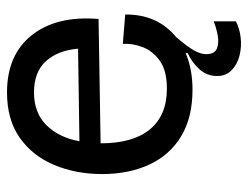

<svg xmlns="http://www.w3.org/2000/svg" viewBox="-102 -468 725 562"><g transform="rotate(-90 261.0 -187.5)"><path d="M279 13Q198 13 143 -20Q88 -53 60 -113Q32 -173 32 -252Q32 -328 58.5 -391.5Q85 -455 138 -492.5Q191 -530 271 -530Q381 -530 438.5 -457.5Q496 -385 486 -262L122 -256Q122 -161 163 -111.5Q204 -62 282 -62Q335 -62 364 -83Q393 -104 404 -134Q415 -164 413 -191L499 -184Q500 -90 433 -35Q404 -1 393.5 18Q383 37 383 53Q383 78 400 84.5Q417 91 439.5 86.5Q462 82 479 75V140Q458 151 431 154Q404 157 378.5 150.5Q353 144 336 127.5Q319 111 319 85Q319 55 339 33Q359 11 386 -1V-7Q339 13 279 13ZM271 -451Q211 -451 175 -414.5Q139 -378 128 -318L399 -322Q394 -381 362.5 -416Q331 -451 271 -451Z"/></g></svg>

Font: Bricolage Grotesque 48pt
Style: Regular
Weight: 400
Designer: Mathieu Triay
Foundry: Atelier Triay
Version: Version 1.000; ttfautohint (v1.8.4.7-5d5b);gftools[0.9.32]